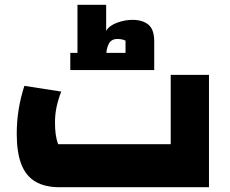

<svg xmlns="http://www.w3.org/2000/svg" viewBox="-20 -783 964 803"><path d="M229 0Q168 0 128 -23.5Q88 -47 69 -96.5Q50 -146 50 -223Q50 -275 58 -325Q66 -375 82 -424L236 -400Q223 -366 216.5 -335Q210 -304 210 -272Q210 -243 213 -221Q216 -199 223 -180H694V-470H854V0ZM304 -546V-763H424V-654Q437 -676 469.5 -688Q502 -700 534 -700Q576 -700 600.5 -680Q625 -660 625 -610V-546H505V-613Q499 -616 490.5 -618Q482 -620 471 -620Q445 -620 434.5 -599Q424 -578 424 -546ZM274 -490V-562H625V-490Z"/></svg>

Font: Changa ExtraLight ExtraBold
Style: Regular
Weight: 800
Version: Version 3.002; ttfautohint (v1.8.2)